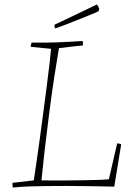

<svg xmlns="http://www.w3.org/2000/svg" viewBox="-20 -830 592 857"><path d="M37 7Q37 3 36 -3Q35 -9 36 -14L131 -25Q135 -53 142 -100.5Q149 -148 157 -206Q165 -264 173 -325.5Q181 -387 188.5 -444Q196 -501 201 -545Q206 -589 208 -612L117 -621Q117 -626 118.5 -631Q120 -636 121 -640Q186 -639 236.5 -641Q287 -643 349 -647Q351 -640 350 -627Q324 -625 296.5 -621.5Q269 -618 243 -615Q233 -557 221.5 -481.5Q210 -406 199.5 -324Q189 -242 180 -164.5Q171 -87 165 -25Q179 -25 209 -24.5Q239 -24 276.5 -24.5Q314 -25 351.5 -25.5Q389 -26 419.5 -27Q450 -28 466 -30L503 -190Q513 -190 521 -186L490 3Q440 2 384 1Q328 0 279 0Q222 0 184.5 0.5Q147 1 114 2Q81 3 37 7ZM226 -703Q223 -710 223 -715L224 -720L254 -734L398 -803L412 -810Q418 -805 423 -791L420 -780Q417 -778 395.5 -769Q374 -760 344 -748Q314 -736 282 -723.5Q250 -711 226 -703Z"/></svg>

Font: Labrada ExtraLight
Style: Italic
Weight: 200
Italic angle: -7°
Designer: Mercedes Jáuregui
Foundry: Omnibus-Type Team
Version: Version 1.000; ttfautohint (v1.8.4.7-5d5b)